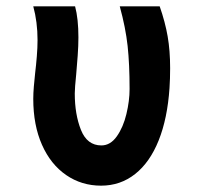

<svg xmlns="http://www.w3.org/2000/svg" viewBox="-20 -575 640 606"><path d="M85 -263Q85 -280 86.8 -301.8Q88.5 -323.5 91 -345Q94 -369.5 96.2 -397Q98.5 -424.5 98.5 -448.5Q98.5 -505.5 85 -555H217Q227.5 -515.5 227.5 -457Q227.5 -430.5 225.2 -399Q223 -367.5 220.5 -340.5Q216 -296.5 216 -280Q216 -214 235.5 -165Q255 -116 300 -116Q328.5 -116 348.8 -144.8Q369 -173.5 379 -215.2Q389 -257 389 -294Q389 -372.5 382.8 -430Q376.5 -487.5 358 -555H484Q501.5 -505 509.2 -460Q517 -415 517 -360Q517 -327 515 -297Q508.5 -201 480.8 -131.8Q453 -62.5 406.5 -25.8Q360 11 299 11Q237.5 11 188.8 -22.5Q140 -56 112.5 -118Q85 -180 85 -263Z"/></svg>

Font: JuliaMono Black
Style: Regular
Weight: 900
Monospace: yes
Designer: cormullion
Foundry: corm
Version: Version 0.054; ttfautohint (v1.8.4)